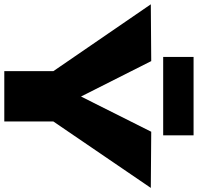

<svg xmlns="http://www.w3.org/2000/svg" viewBox="-38 -910 943 916"><g transform="rotate(90 434.0 -451.5)"><path d="M315 0V-234L-4 -699L267 -701L436 -366L604 -701L872 -699L555 -234V0ZM247 -758V-903H621V-758Z"/></g></svg>

Font: Georama Extended ExtraBold
Style: Regular
Weight: 800
Width: 7
Designer: Jean-Baptiste Levee
Foundry: Production Type
Version: Version 1.000